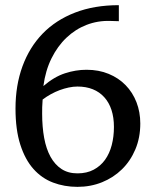

<svg xmlns="http://www.w3.org/2000/svg" viewBox="-20 -707 603 743"><path d="M420.9 -215.8Q420.9 -252.4 411.4 -281.5Q401.9 -310.5 383.5 -330.8Q365.2 -351.1 339.1 -361.6Q313 -372.1 279.8 -372.1Q263.7 -372.1 246.1 -368.4Q228.5 -364.7 210.9 -358.2Q193.4 -351.6 176.5 -342.3Q159.7 -333 145 -321.8Q143.6 -306.2 143.3 -292.2Q143.1 -278.3 143.1 -267.1Q143.1 -215.8 150.9 -173.3Q158.7 -130.9 175.5 -100.3Q192.4 -69.8 218 -53Q243.7 -36.1 279.8 -36.1Q315.9 -36.1 342.5 -50.3Q369.1 -64.5 386.5 -88.6Q403.8 -112.8 412.4 -145.5Q420.9 -178.2 420.9 -215.8ZM522.9 -229Q522.9 -174.3 503.9 -129.2Q484.9 -84 451.9 -51.8Q418.9 -19.5 374.8 -1.7Q330.6 16.1 279.8 16.1Q229 16.1 185.3 -0.5Q141.6 -17.1 109.4 -53.2Q77.1 -89.4 58.6 -147.2Q40 -205.1 40 -287.1Q40 -376.5 66.9 -450.2Q93.8 -523.9 144.8 -576.7Q195.8 -629.4 270.3 -658.2Q344.7 -687 439.9 -687V-625L405.8 -626Q357.9 -627.4 314.7 -610.6Q271.5 -593.8 237.1 -561Q202.6 -528.3 179.2 -481Q155.8 -433.6 147.9 -374Q189.5 -409.7 231.2 -423.3Q272.9 -437 314.9 -437Q362.3 -437 400.6 -421.1Q439 -405.3 466.1 -377.4Q493.2 -349.6 508.1 -311.5Q522.9 -273.4 522.9 -229Z"/></svg>

Font: Charis SIL Phon
Style: Regular
Weight: 400
Foundry: SIL International
Version: Version 5.000